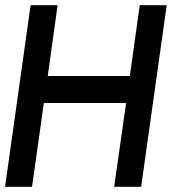

<svg xmlns="http://www.w3.org/2000/svg" viewBox="-30 -720 695 740"><path d="M508.5 -700H612.5L514 0H410L456 -323H139L93.5 0H-10.5L88 -700H192L154 -427H470.5Z"/></svg>

Font: Urbanist SemiBold
Style: Italic
Weight: 600
Italic angle: -8°
Designer: Corey Hu
Foundry: Corey Hu
Version: Version 1.321; ttfautohint (v1.8.4.7-5d5b)